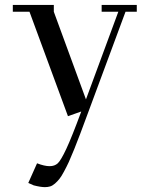

<svg xmlns="http://www.w3.org/2000/svg" viewBox="-20 -459 619 782"><path d="M32.2 -411.1V-439H199.2V-411.1L330.1 -54.2L461.9 -411.1H394V-439H537.1V-411.1H491.2L336.9 4.9Q318.8 53.7 307.4 84.2Q295.9 114.7 282.5 148.2Q269 181.6 260.3 200.7Q251.5 219.7 240.7 239.7Q230 259.8 221.9 269.8Q213.9 279.8 203.9 288.6Q193.8 297.4 184.1 300.3Q174.3 303.2 163.1 303.2Q145.5 303.2 117.2 295.9L95.2 286.1L130.9 206.1Q161.1 217.8 182.1 217.8Q202.6 217.8 215.3 206.1Q228 194.3 250 147.5Q272 100.6 311 -4.9L256.8 14.2L100.1 -411.1Z"/></svg>

Font: Dehuti
Style: Bold
Weight: 700
Version: Version 1.2